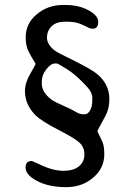

<svg xmlns="http://www.w3.org/2000/svg" viewBox="-20 -689 534 774"><path d="M148.4 -360.4V-352.1Q148.4 -316.9 188 -287.1Q200.7 -277.8 234.1 -263.4Q267.6 -249 284.2 -238.8Q300.8 -228.5 313.5 -228.5H323.7Q333 -228.5 342.5 -242.9Q352.1 -257.3 352.1 -287.6V-294.9Q352.1 -315.9 331.1 -338.9Q287.6 -386.7 250.5 -409.9Q213.4 -433.1 209 -433.1H202.1Q185.1 -433.1 166.7 -409.7Q148.4 -386.2 148.4 -360.4ZM203.1 -483.4Q210.9 -477.5 281 -443.1Q351.1 -408.7 375.5 -387.2Q420.9 -347.2 420.9 -289.6Q420.9 -250.5 405.3 -222.2Q373 -163.6 373 -160.6Q373 -157.7 380.6 -143.1Q388.2 -128.4 394.3 -113Q400.4 -97.7 400.4 -66.4Q400.4 -11.2 355.7 27.1Q311 65.4 247.1 65.4Q183.1 65.4 139.6 45.4Q83 19.5 83 -14.2Q83 -40 108.4 -40Q109.9 -40 152.8 -20.3Q195.8 -0.5 236.3 -0.5Q276.9 -0.5 298.6 -18.8Q320.3 -37.1 320.3 -66.4Q320.3 -95.7 300 -114.3Q279.8 -132.8 213.4 -166.7Q147 -200.7 122.6 -225.1Q80.6 -267.1 80.6 -322.3Q80.6 -355 102.1 -391.8Q123.5 -428.7 123.5 -430.9Q123.5 -433.1 114.5 -447Q105.5 -460.9 94.5 -483.2Q83.5 -505.4 83.5 -538.6Q83.5 -594.2 128.4 -631.6Q173.3 -668.9 232.9 -668.9H247.6Q292.5 -668.9 328.1 -651.9Q376 -628.9 376 -601.1Q376 -573.2 353.5 -573.2Q345.7 -573.2 335.9 -577.6L326.7 -582.5Q314.9 -588.4 297.4 -595Q279.8 -601.6 243.4 -601.6Q207 -601.6 188.2 -583.3Q169.4 -564.9 169.4 -536.9Q169.4 -508.8 203.1 -483.4Z"/></svg>

Font: Averia Sans Libre Light
Style: Regular
Weight: 300
Version: Version 1.002